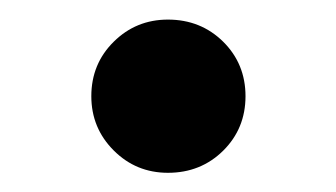

<svg xmlns="http://www.w3.org/2000/svg" viewBox="-20 -169 345 197"><path d="M152.3 8.3Q119.6 8.3 96.7 -14.6Q73.7 -37.6 73.7 -70.3Q73.7 -103.5 96.7 -126.2Q119.6 -148.9 152.3 -148.9Q186 -148.9 209 -126.2Q231.9 -103.5 231.9 -70.3Q231.9 -37.1 209 -14.4Q186 8.3 152.3 8.3Z"/></svg>

Font: V-Inter
Style: SemiBold-600
Weight: 600
Designer: Rasmus Andersson
Foundry: rsms
Version: Version 4.000;git-4146feb